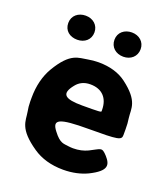

<svg xmlns="http://www.w3.org/2000/svg" viewBox="-136 -825 811 930"><g transform="rotate(20 270.0 -359.5)"><path d="M469 -124C437 -159 437 -147 382 -120C361 -110 336 -104 307 -104C298 -104 289 -105 281 -106C259 -110 240 -104 204 -152C164 -203 193 -218 347 -218C500 -218 515 -221 515 -248V-278C515 -298 514 -316 511 -334C505 -381 522 -423 425 -496C389 -523 341 -538 282 -538C263 -538 245 -536 228 -533C183 -524 139 -534 74 -424C49 -381 35 -328 35 -265V-246C35 -228 37 -211 40 -195C48 -150 34 -107 141 -34C182 -6 234 10 297 10C346 10 387 0 421 -16C508 -59 500 -89 469 -124ZM376 -326V-320C376 -315 367 -314 278 -314C189 -314 162 -333 209 -391C225 -411 248 -424 281 -424C342 -424 376 -387 376 -326ZM146 -605C184 -605 213 -629 213 -667C213 -704 184 -729 146 -729C108 -729 78 -705 78 -667C78 -628 107 -605 146 -605ZM384 -604C422 -604 451 -629 451 -667C451 -704 422 -729 384 -729C346 -729 316 -705 316 -667C316 -629 345 -604 384 -604Z"/></g></svg>

Font: Asimov Print
Style: A
Weight: 500
Designer: Google
Version: Version 2.000980: 2014